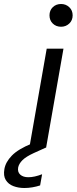

<svg xmlns="http://www.w3.org/2000/svg" viewBox="-112 -740 384 962"><path d="M194 -606Q169 -606 152.5 -622Q136 -638 136 -663Q136 -688 152.5 -704Q169 -720 194 -720Q218 -720 235 -704Q252 -688 252 -663Q252 -638 235 -622Q218 -606 194 -606ZM35 0 122 -496H206L119 0ZM10 202Q-20 202 -45 192.5Q-70 183 -83 162Q-96 141 -90 107Q-84 72 -52.5 39.5Q-21 7 48 -21L104 -44L119 -1L57 27Q18 45 0.5 62.5Q-17 80 -21 99Q-25 122 -10.5 135Q4 148 30 148Q60 148 99 133L89 189Q71 195 50.5 198.5Q30 202 10 202Z"/></svg>

Font: DeepMind Sans
Style: Italic
Weight: 400
Italic angle: -10°
Designer: Jonny Pinhorn / Modifications: Colophon Foundry
Foundry: Colophon Foundry
Version: Version 1.002; ttfautohint (v1.8.2)